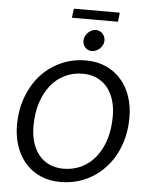

<svg xmlns="http://www.w3.org/2000/svg" viewBox="-61 -965 775 1021"><g transform="rotate(5 327.0 -455.0)"><path d="M43.9 0ZM636.2 -366.7Q636.2 -312 624.8 -263.2Q613.3 -214.4 591.8 -172.9Q570.3 -131.3 540 -98.1Q509.8 -64.9 472.4 -41.5Q435.1 -18.1 391.4 -5.6Q347.7 6.8 299.3 6.8Q240.2 6.8 192.9 -14.2Q145.5 -35.2 112.5 -72.8Q79.6 -110.4 61.8 -161.9Q43.9 -213.4 43.9 -274.9Q43.9 -356.4 69.6 -425Q95.2 -493.7 140.1 -543.5Q185.1 -593.3 246.8 -621.1Q308.6 -648.9 380.4 -648.9Q439.5 -648.9 486.8 -627.7Q534.2 -606.4 567.4 -568.8Q600.6 -531.2 618.4 -479.5Q636.2 -427.7 636.2 -366.7ZM547.4 -364.7Q547.4 -413.1 535.2 -452.4Q522.9 -491.7 500 -519.3Q477.1 -546.9 444.1 -562Q411.1 -577.1 369.6 -577.1Q317.4 -577.1 273.7 -555.9Q230 -534.7 198.5 -495.4Q167 -456.1 149.4 -400.6Q131.8 -345.2 131.8 -276.9Q131.8 -228.5 144 -189.5Q156.2 -150.4 179.2 -122.6Q202.1 -94.7 235.1 -79.8Q268.1 -64.9 309.1 -64.9Q361.8 -64.9 405.5 -85.9Q449.2 -106.9 480.7 -146Q512.2 -185.1 529.8 -240.5Q547.4 -295.9 547.4 -364.7ZM468.3 -763.2Q468.3 -750.5 462.9 -739.3Q457.5 -728 448.7 -719.7Q439.9 -711.4 428.5 -706.3Q417 -701.2 404.8 -701.2Q394.5 -701.2 386 -705.3Q377.4 -709.5 370.8 -716.6Q364.3 -723.6 360.6 -732.7Q356.9 -741.7 356.9 -752Q356.9 -764.6 362.3 -776.1Q367.7 -787.6 376.5 -796.1Q385.3 -804.7 396.2 -809.8Q407.2 -814.9 418.9 -814.9Q429.2 -814.9 438.2 -810.8Q447.3 -806.6 453.9 -799.6Q460.4 -792.5 464.4 -783.2Q468.3 -773.9 468.3 -763.2ZM291.5 -917.5H536.6L530.8 -868.7H285.2Z"/></g></svg>

Font: Carlito
Style: Italic
Weight: 400
Italic angle: -7°
Designer: Lukasz Dziedzic
Foundry: tyPoland Lukasz Dziedzic
Version: Version 1.104